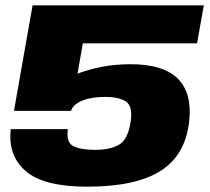

<svg xmlns="http://www.w3.org/2000/svg" viewBox="-20 -695 790 722"><path d="M308 7Q144.5 7 76.8 -51.5Q9 -110 20.5 -209.5H235Q228.5 -159 256.2 -145.2Q284 -131.5 338 -131.5Q392.5 -131.5 426.5 -150.2Q460.5 -169 471 -235.5Q480.5 -295 454.2 -312.8Q428 -330.5 375.5 -330.5Q323 -330.5 289 -316.5Q255 -302.5 247 -278H32.5L102.5 -675H746.5L721 -532H291.5L271.5 -418Q365.5 -453.5 470.5 -453.5Q595 -453.5 649 -398.8Q703 -344 691.5 -240Q678 -112 584 -52.5Q490 7 308 7Z"/></svg>

Font: Anybody ExtraExpanded ExtraBold
Style: Italic
Weight: 800
Width: 8
Italic angle: -10°
Designer: Tyler Finck
Foundry: Etcetera Type Company
Version: Version 1.010; ttfautohint (v1.8.3) -l 8 -r 50 -G 200 -x 14 